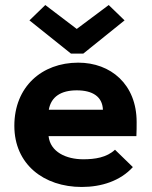

<svg xmlns="http://www.w3.org/2000/svg" viewBox="-20 -731 603 763"><path d="M160 -711 97 -650 262 -518H311L475 -650L412 -711L285 -616ZM305 12C383 12 458 -12 508 -67L437 -136C404 -105 357 -98 311 -98C243 -98 180 -127 173 -190H522C523 -205 523 -231 523 -246C523 -396 420 -482 291 -482C146 -482 37 -386 37 -231C37 -78 154 12 305 12ZM174 -295C183 -347 223 -372 285 -372C348 -372 387 -347 389 -295Z"/></svg>

Font: Inconsolata SemiExpanded Black
Style: Regular
Weight: 900
Width: 6
Monospace: yes
Designer: Raph Levien, Cyreal, Brenton Simpson
Foundry: Raph Levien, Cyreal, Google
Version: Version 3.100